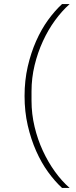

<svg xmlns="http://www.w3.org/2000/svg" viewBox="-20 -780 373 938"><path d="M100 -311Q100 -387 115.5 -454.5Q131 -522 156.5 -579.5Q182 -637 215 -682.5Q248 -728 283 -760H320Q282 -726 248.5 -680Q215 -634 189.5 -578.5Q164 -523 149 -461Q134 -399 134 -334V-288Q134 -223 149 -160.5Q164 -98 189.5 -43Q215 12 248.5 58.5Q282 105 320 138H283Q248 106 215 60.5Q182 15 156.5 -42.5Q131 -100 115.5 -167.5Q100 -235 100 -311Z"/></svg>

Font: IBM Plex Sans Hebrew ExtraLight
Style: Regular
Weight: 200
Designer: Mike Abbink, Paul van der Laan, Pieter van Rosmalen, Yanek Iontef
Foundry: Bold Monday
Version: Version 1.2